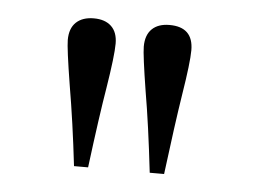

<svg xmlns="http://www.w3.org/2000/svg" viewBox="-32 -761 448 338"><g transform="rotate(5 191.5 -592.0)"><path d="M109.4 -460.9Q100.6 -537.1 89.4 -602.5Q79.1 -666.5 79.1 -681.2Q79.1 -701.7 90.3 -712.4Q101.6 -723.1 121.6 -723.1Q141.6 -723.1 152.6 -712.6Q163.6 -702.1 163.6 -682.1Q163.6 -660.6 154.3 -603Q146 -553.7 134.3 -460.9ZM243.2 -460.9Q233.4 -545.9 223.6 -602.5Q213.4 -666.5 213.4 -681.2Q213.4 -701.7 224.4 -712.4Q235.4 -723.1 255.4 -723.1Q297.4 -723.1 297.4 -682.1Q297.4 -660.6 288.1 -603Q279.8 -550.3 268.6 -460.9Z"/></g></svg>

Font: Elstob Light
Style: Regular
Weight: 300
Designer: Peter S. Baker
Version: Version 1.015